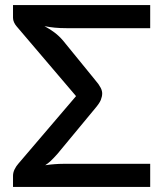

<svg xmlns="http://www.w3.org/2000/svg" viewBox="-20 -740 650 760"><path d="M243 -628.5Q217.5 -628.5 197 -630.5Q176.5 -632.5 156 -636.5Q178.5 -624.5 196.2 -611Q214 -597.5 229 -580L354.5 -426Q364 -415 369.8 -406.8Q375.5 -398.5 378.8 -392Q382 -385.5 383.2 -380.2Q384.5 -375 384.5 -370Q384.5 -358 379 -344.2Q373.5 -330.5 354.5 -308.5L207.5 -131Q191.5 -113 180.8 -103Q170 -93 159 -86Q179.5 -89 196.8 -90.2Q214 -91.5 229 -91.5H574.5V0H31.5V-44Q31.5 -57 37.8 -69.8Q44 -82.5 53 -92.5L281 -359.5L45.5 -636Q39.5 -643 35.5 -651.8Q31.5 -660.5 31.5 -669.5V-720H574.5V-628.5Z"/></svg>

Font: Lato 2
Style: Regular
Weight: 600
Designer: Lukasz Dziedzic with Adam Twardoch and Botio Nikoltchev
Foundry: tyPoland Lukasz Dziedzic
Version: Version 2.015; 2015-08-06; http://www.latofonts.com/